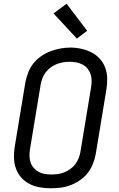

<svg xmlns="http://www.w3.org/2000/svg" viewBox="-20 -1001 640 1029"><path d="M253 8Q223 8 193.5 3Q164 -2 138.5 -15Q113 -28 94 -49.5Q75 -71 65.5 -97.5Q56 -124 55 -154.5Q54 -185 59 -215L116 -560Q121 -586 131 -612Q141 -638 158.5 -660.5Q176 -683 200 -699.5Q224 -716 250 -726Q276 -736 303 -741Q330 -746 357 -746Q387 -746 416 -739.5Q445 -733 470.5 -720Q496 -707 515 -686Q534 -665 544 -638Q554 -611 554.5 -580.5Q555 -550 550 -520L493 -175Q488 -149 478 -123Q468 -97 450.5 -74.5Q433 -52 409 -35.5Q385 -19 359 -9Q333 1 306 4.5Q279 8 253 8ZM254 -66Q272 -66 289.5 -68Q307 -70 324 -77Q341 -84 356.5 -95Q372 -106 383.5 -121Q395 -136 401.5 -153Q408 -170 411 -187L468 -532Q471 -551 471 -569Q471 -587 465.5 -603.5Q460 -620 449 -633.5Q438 -647 422.5 -655Q407 -663 389.5 -666.5Q372 -670 353 -670Q335 -670 318 -667Q301 -664 284 -657.5Q267 -651 251.5 -639.5Q236 -628 225 -613.5Q214 -599 207.5 -582Q201 -565 198 -548L141 -203Q138 -185 138 -166.5Q138 -148 143.5 -131.5Q149 -115 160 -102Q171 -89 186 -80.5Q201 -72 218.5 -69Q236 -66 254 -66ZM392 -794 267 -929 337 -981 447 -836Z"/></svg>

Font: Zed Sans Extended
Style: Italic
Weight: 400
Width: 7
Italic angle: -9°
Designer: Belleve Invis
Foundry: Belleve Invis
Version: Version 1.0.0; ttfautohint (v1.8.4)